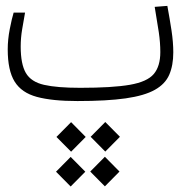

<svg xmlns="http://www.w3.org/2000/svg" viewBox="-20 -349 626 666"><path d="M248.5 1.5Q161.1 1.5 107.9 -12.9Q54.7 -27.3 30.8 -65.9Q6.8 -104.5 6.8 -177.7Q6.8 -211.9 13.9 -248.3Q21 -284.7 27.3 -305.2H66.9Q62 -277.3 56.9 -247.6Q51.8 -217.8 51.8 -187.5Q51.8 -126.5 69.8 -95.7Q87.9 -64.9 132.8 -54.7Q177.7 -44.4 258.3 -44.4Q370.6 -44.4 430.7 -54.9Q490.7 -65.4 513.4 -92.3Q536.1 -119.1 536.1 -168.5Q536.1 -201.2 530.8 -237.3Q525.4 -273.4 516.6 -325.2L560.5 -328.6Q568.8 -283.7 575 -242.9Q581.1 -202.1 581.1 -167.5Q581.1 -122.1 567.1 -89.8Q553.2 -57.6 517.1 -37.4Q481 -17.1 416 -7.8Q351.1 1.5 248.5 1.5ZM345.2 176.8 294.4 125.5 345.2 74.2 396 125.5ZM343.8 297.4 293 246.1 343.8 194.8 394.5 246.1ZM226.6 177.2 175.8 126 226.6 74.7 277.3 126ZM225.1 297.9 174.3 246.6 225.1 195.3 275.9 246.6Z"/></svg>

Font: Cascadia Mono ExtraLight
Style: Regular
Weight: 200
Monospace: yes
Designer: Aaron Bell
Foundry: Saja Typeworks
Version: Version 2404.023; ttfautohint (v1.8.4)